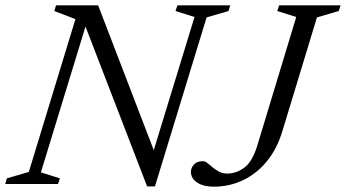

<svg xmlns="http://www.w3.org/2000/svg" viewBox="-34 -693 1303 723"><path d="M552.5 -108 535.5 -96.5 698.5 -629 627 -651.5 634 -673H833L826.5 -651.5L744 -627.5L549.5 9H520L276 -624L294 -613L120 -44L191.5 -21.5L184.5 0H-14.5L-8 -21.5L74.5 -45.5L250 -621L170.5 -651.5L177 -673H335.5ZM1028.5 -196.5Q1013.5 -147 988 -108.8Q962.5 -70.5 928.8 -44Q895 -17.5 855.2 -3.8Q815.5 10 771.5 10Q732 10 708.5 -5.5Q685 -21 685 -45.5Q685 -61.5 696.5 -73.8Q708 -86 729.5 -86Q738.5 -86 747.5 -78.8Q756.5 -71.5 767.2 -62.5Q778 -53.5 791.2 -46.5Q804.5 -39.5 821.5 -39.5Q856 -39.5 886 -61.8Q916 -84 934.5 -143.5L1081.5 -629L1010 -651.5L1017 -673H1248.5L1241.5 -651.5L1159.5 -627.5Z"/></svg>

Font: Newsreader 17pt
Style: Italic
Weight: 400
Italic angle: -17°
Version: Version 1.003